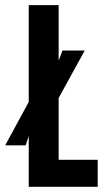

<svg xmlns="http://www.w3.org/2000/svg" viewBox="-20 -717 408 737"><path d="M355 0H90.3V-194.8L78.6 -159.2H0L90.3 -325.7V-697.3H205.1V-483.9L219.7 -522.9H305.2L205.1 -340.8V-103.5H355Z"/></svg>

Font: Agdasima
Style: Bold
Weight: 700
Width: 3
Designer: The DocRepair Project, Patric King
Foundry: Google
Version: Version 2.002